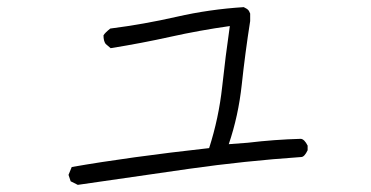

<svg xmlns="http://www.w3.org/2000/svg" viewBox="-20 -500 1040 538"><path d="M198 18 178 8 172 -10 181 -32Q341 -60 566 -85Q593 -169 602.5 -256.5Q612 -344 624 -427Q539 -415 458 -397Q377 -379 290 -365L276 -377Q270 -385 270 -401Q274 -408 289 -420Q383 -432 475 -453Q567 -474 663 -480Q666 -478 668.5 -477Q671 -476 674.5 -473Q678 -470 681 -462V-441Q667 -352 657.5 -263.5Q648 -175 621 -96L674 -100Q749 -109 823 -111Q833 -110 842 -92V-79Q833 -60 824 -60Q665 -49 510 -27Q355 -5 198 18Z"/></svg>

Font: Yozai
Style: Regular
Weight: 400
Designer: LXGW / Y.OzVox
Foundry: LXGW / Y.OzVox
Version: Version 0.861;October 22, 2024